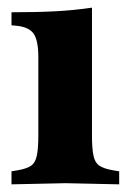

<svg xmlns="http://www.w3.org/2000/svg" viewBox="-20 -478 337 501"><path d="M10 3V-31L28 -34Q50 -38 61 -45.5Q72 -53 76 -71.5Q80 -90 80 -124V-329Q80 -373 67.5 -390.5Q55 -408 21 -411L10 -412V-446Q75 -446 123.5 -448.5Q172 -451 220 -458V-124Q220 -90 224 -71.5Q228 -53 239.5 -45.5Q251 -38 273 -34L291 -31V3L151 0Z"/></svg>

Font: Baskervville SC
Style: Regular
Weight: 400
Designer: Alexis Faudot, Rémi Forte, Morgane Pierson, Rafael Ribas, Tanguy Vanlaeys, Rosalie Wagner, Thomas Huot-Marchand
Foundry: ANRT
Version: Version 1.100